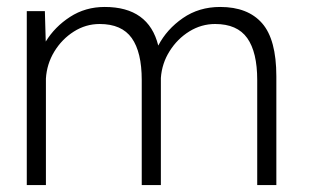

<svg xmlns="http://www.w3.org/2000/svg" viewBox="-20 -532 890 552"><path d="M57 0V-500H109L111.5 -412.5Q137.5 -455 181.5 -483.5Q225.5 -512 281 -512Q407.5 -512 435 -401Q459.5 -448 505.8 -480Q552 -512 613 -512Q692.5 -512 733.5 -465.2Q774.5 -418.5 774.5 -312.5V0H719.5V-302Q719.5 -382 690.8 -422.5Q662 -463 598.5 -463Q559 -463 524.5 -441.8Q490 -420.5 467.8 -385.2Q445.5 -350 442.5 -308V0H387.5V-302Q387.5 -382 358.8 -422.5Q330 -463 266.5 -463Q226.5 -463 192.2 -441.2Q158 -419.5 136.2 -383.8Q114.5 -348 112 -306V0Z"/></svg>

Font: Trispace ExtraLight
Style: Regular
Weight: 200
Designer: Tyler Finck
Foundry: Etcetera Type Company
Version: Version 1.210; ttfautohint (v1.8.3)